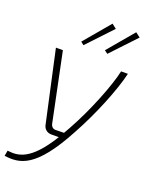

<svg xmlns="http://www.w3.org/2000/svg" viewBox="-182 -813 870 1113"><g transform="rotate(20 253.0 -256.5)"><path d="M342 -703 314 -725 179 -565 198 -550ZM345 -550 489 -703 460 -725 325 -565ZM455 -482C437 -395 366 -212 287 -71C280 -58 273 -46 266 -34L214 -33C199 -33 188 -42 184 -57L96 -482H53L150 -39C155 -16 175 0 199 0H246C135 181 58 183 -6 175L-12 209C84 221 179 212 325 -62C402 -202 472 -375 497 -482Z"/></g></svg>

Font: Exo 2 Extra Light
Style: Italic
Weight: 250
Italic angle: -8°
Designer: Natanael Gama
Version: Version 1.001;PS 001.001;hotconv 1.0.88;makeotf.lib2.5.64775